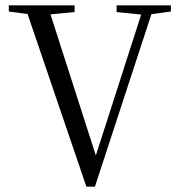

<svg xmlns="http://www.w3.org/2000/svg" viewBox="-20 -690 671 718"><path d="M303 8H335L557 -670H519L334 -95L330 -85H346L158 -670H72ZM13 -647 111 -634H146L259 -645V-670H13ZM416 -645 513 -635H533L619 -647V-670H416Z"/></svg>

Font: Source Serif 4 48pt
Style: Regular
Weight: 400
Designer: Frank Grie√ühammer
Foundry: Adobe Systems Incorporated
Version: Version 4.004;hotconv 1.0.116;makeotfexe 2.5.65601